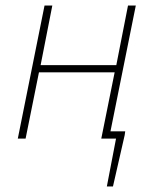

<svg xmlns="http://www.w3.org/2000/svg" viewBox="-20 -498 552 690"><path d="M44 0H72L120 -238H392L344 0H397L364 172H386L428 -12L430 -26H377L468 -478H440L398 -264H126L168 -478H140Z"/></svg>

Font: Source Sans Pro ExtraLight
Style: Italic
Weight: 200
Italic angle: -11°
Designer: Paul D. Hunt
Foundry: Adobe Systems Incorporated
Version: Version 3.006;hotconv 1.0.111;makeotfexe 2.5.65597